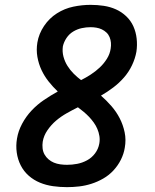

<svg xmlns="http://www.w3.org/2000/svg" viewBox="-20 -763 640 791"><path d="M256 8Q227 8 198.5 4Q170 0 144.5 -10.5Q119 -21 98.5 -39Q78 -57 65.5 -81.5Q53 -106 49 -134.5Q45 -163 50 -192Q55 -223 71 -253Q87 -283 110 -307.5Q133 -332 161 -351Q189 -370 218 -386Q198 -405 180.5 -427Q163 -449 151 -474.5Q139 -500 134 -529Q129 -558 134 -588Q140 -624 161.5 -656Q183 -688 214.5 -708Q246 -728 282 -735.5Q318 -743 353 -743Q381 -743 407.5 -739Q434 -735 457.5 -724.5Q481 -714 500 -696Q519 -678 529.5 -654.5Q540 -631 543 -604Q546 -577 542 -550Q537 -522 524 -494.5Q511 -467 491 -444Q471 -421 446.5 -402.5Q422 -384 396 -369Q419 -349 439 -326Q459 -303 473 -276Q487 -249 493.5 -218Q500 -187 494 -154Q490 -129 478 -105Q466 -81 447.5 -61Q429 -41 405.5 -27.5Q382 -14 357 -6Q332 2 306.5 5Q281 8 256 8ZM314 -433Q334 -443 354 -456Q374 -469 391 -485Q408 -501 420.5 -521Q433 -541 436 -563Q438 -575 437 -587Q436 -599 431.5 -610Q427 -621 418.5 -629Q410 -637 399.5 -642Q389 -647 377 -649Q365 -651 353 -651Q335 -651 316.5 -647Q298 -643 281.5 -633Q265 -623 254 -606.5Q243 -590 239 -572Q236 -550 241.5 -529.5Q247 -509 258 -491.5Q269 -474 283.5 -459.5Q298 -445 314 -433ZM256 -84Q277 -84 298 -88Q319 -92 338.5 -102.5Q358 -113 371.5 -131Q385 -149 389 -171Q392 -187 389.5 -202.5Q387 -218 381 -232Q375 -246 366 -258.5Q357 -271 346.5 -282Q336 -293 324.5 -302.5Q313 -312 301 -321Q277 -309 254 -296Q231 -283 211 -266Q191 -249 175.5 -226.5Q160 -204 156 -179Q154 -166 155.5 -152Q157 -138 163.5 -126.5Q170 -115 180 -106.5Q190 -98 202 -93Q214 -88 228 -86Q242 -84 256 -84Z"/></svg>

Font: Iosevka Curly SmBdExObl
Style: Regular
Weight: 600
Width: 7
Italic angle: -9°
Monospace: yes
Designer: Belleve Invis
Foundry: Belleve Invis
Version: Version 11.1.0; ttfautohint (v1.8.3)